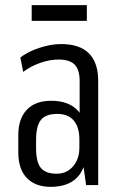

<svg xmlns="http://www.w3.org/2000/svg" viewBox="-20 -718 468 745"><path d="M289 -178V-404Q289 -448 269.5 -467.5Q250 -487 207 -487Q173 -487 136 -474Q99 -461 70 -439L59 -495Q80 -511 107 -522.5Q134 -534 162.5 -540.5Q191 -547 218 -547Q289 -547 325 -511Q361 -475 361 -404V0H314ZM177 7Q117 7 84 -27.5Q51 -62 51 -126V-194Q51 -257 84 -292Q117 -327 178 -327Q243 -327 278 -293Q313 -259 313 -195V-127Q313 -62 277.5 -27.5Q242 7 177 7ZM200 -44Q239 -44 263.5 -72.5Q288 -101 288 -145V-177Q288 -225 266 -250.5Q244 -276 202 -276Q158 -276 139 -253Q120 -230 120 -175V-143Q120 -89 138.5 -66.5Q157 -44 200 -44ZM317 -698V-637H103V-698Z"/></svg>

Font: Pathway Extreme Condensed Light
Style: Regular
Weight: 300
Width: 3
Version: Version 1.001;gftools[0.9.26]